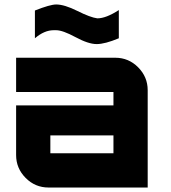

<svg xmlns="http://www.w3.org/2000/svg" viewBox="-20 -838 765 858"><path d="M495 -580Q555 -580 597.5 -537Q640 -494 640 -435V0H197Q137 0 94.5 -43Q52 -86 52 -145V-367H487V-427H52V-580ZM487 -153V-233H205V-153ZM415 -756Q454 -756 511 -793V-667Q449 -641 412 -641Q375 -641 317.5 -672Q260 -703 231 -703H220Q178 -703 136 -667V-791Q204 -818 231 -818Q268 -818 326 -789Q384 -760 415 -756Z"/></svg>

Font: Orbitron
Style: Black
Weight: 900
Designer: Matt McInerney
Foundry: Matt McInerney
Version: 1.000